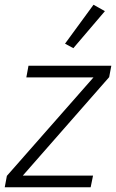

<svg xmlns="http://www.w3.org/2000/svg" viewBox="-23 -789 489 809"><path d="M359 0H-3L6 -48L371 -463H88L97 -512H446L437 -464L73 -49H369ZM419 -742 286 -586 251 -605 371 -769Z"/></svg>

Font: IBM Plex Sans Light
Style: Italic
Weight: 300
Italic angle: -11.31°
Designer: Mike Abbink, Paul van der Laan, Pieter van Rosmalen
Foundry: Bold Monday
Version: Version 3.201